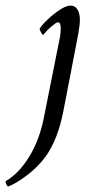

<svg xmlns="http://www.w3.org/2000/svg" viewBox="-28 -445 355 694"><path d="M227.5 -424.8Q243.2 -424.8 252 -410.6Q260.7 -396.5 260.7 -374Q260.7 -354.5 254.9 -322.3L201.2 -43.9Q180.7 60.5 136.7 121.1Q109.4 158.2 70.3 188Q31.2 217.8 1 229.5Q-7.8 221.7 -7.8 210Q41 181.6 78.1 120.6Q115.2 59.6 130.9 -21.5L185.5 -294.9Q190.4 -317.4 190.9 -328.1Q191.4 -338.9 191.4 -343.8Q191.4 -364.3 181.6 -364.3Q177.7 -364.3 171.4 -359.9Q165 -355.5 157.2 -348.6Q144.5 -337.9 136.2 -328.1Q127.9 -318.4 127.9 -318.4Q126 -318.4 120.6 -327.6Q115.2 -336.9 115.2 -340.8Q123 -354.5 143.6 -374Q164.1 -393.6 187.5 -409.2Q210.9 -424.8 227.5 -424.8Z"/></svg>

Font: Crimson Text
Style: Italic
Weight: 400
Italic angle: -11°
Designer: Sebastian Kosch
Foundry: Sebastian Kosch
Version: Version 1.100; ttfautohint (v1.8.4)